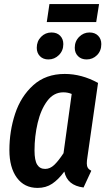

<svg xmlns="http://www.w3.org/2000/svg" viewBox="-20 -905 521 940"><path d="M460 -499 408 -136Q405 -118 405 -105Q405 -92 410 -83.5Q415 -75 427 -69L389 13Q309 3 295 -65Q266 -26 235.5 -5.5Q205 15 164 15Q99 15 62.5 -35Q26 -85 26 -170Q26 -263 54 -348Q82 -433 143 -488Q204 -543 297 -543Q380 -543 460 -499ZM149 -168Q149 -120 162 -99Q175 -78 201 -78Q225 -78 245.5 -97.5Q266 -117 291 -155L331 -445Q312 -453 290 -453Q243 -453 211.5 -411Q180 -369 164.5 -303.5Q149 -238 149 -168ZM160 -671Q160 -703 181 -724.5Q202 -746 232 -746Q259 -746 274.5 -730Q290 -714 290 -689Q290 -657 268.5 -635.5Q247 -614 217 -614Q191 -614 175.5 -630Q160 -646 160 -671ZM346 -671Q346 -703 367.5 -724.5Q389 -746 418 -746Q445 -746 460.5 -730Q476 -714 476 -689Q476 -656 455 -635Q434 -614 404 -614Q378 -614 362 -630Q346 -646 346 -671ZM451 -797H209L222 -885H465Z"/></svg>

Font: Fira Sans Extra Condensed Medium
Style: Italic
Weight: 500
Width: 3
Italic angle: -8°
Designer: Carrois Corporate & Edenspiekermann AG
Foundry: Carrois Corporate GbR & Edenspiekermann AG
Version: Version 4.203